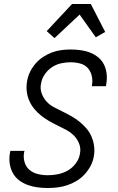

<svg xmlns="http://www.w3.org/2000/svg" viewBox="-20 -930 590 962"><path d="M219 12Q193 12 167 8.5Q141 5 117 -4Q93 -13 74 -28Q55 -43 43.5 -64.5Q32 -86 28.5 -112Q25 -138 30 -165L32 -174H103L101 -168Q96 -142 103 -118Q110 -94 127.5 -79Q145 -64 169.5 -58Q194 -52 220 -52Q244 -52 269.5 -57Q295 -62 318.5 -75Q342 -88 359 -110.5Q376 -133 380 -157Q386 -184 377.5 -207.5Q369 -231 352.5 -248.5Q336 -266 314 -278Q292 -290 270 -300.5Q248 -311 227 -323Q206 -335 187 -350Q168 -365 152.5 -383.5Q137 -402 127 -424.5Q117 -447 114 -472.5Q111 -498 116 -525Q120 -548 131 -570.5Q142 -593 158.5 -612Q175 -631 196.5 -645Q218 -659 241 -667.5Q264 -676 287.5 -679Q311 -682 334 -682Q360 -682 385 -678.5Q410 -675 432.5 -666Q455 -657 473.5 -641.5Q492 -626 502 -604.5Q512 -583 514.5 -558Q517 -533 512 -507L511 -498H440L441 -504Q445 -528 439.5 -551Q434 -574 419 -590Q404 -606 381 -612Q358 -618 334 -618Q311 -618 287 -613Q263 -608 241.5 -594Q220 -580 205 -558.5Q190 -537 186 -513Q180 -487 188.5 -463Q197 -439 213 -421.5Q229 -404 251 -392.5Q273 -381 295.5 -370Q318 -359 339 -347Q360 -335 378.5 -320Q397 -305 413 -286.5Q429 -268 438.5 -245.5Q448 -223 451.5 -197.5Q455 -172 450 -146Q446 -122 434 -99Q422 -76 404 -56.5Q386 -37 363.5 -23.5Q341 -10 317 -2Q293 6 268 9Q243 12 219 12ZM253 -739 214 -774 341 -910H435L507 -770L460 -743L379 -857Z"/></svg>

Font: Lode Term
Style: Italic
Weight: 400
Italic angle: -11°
Monospace: yes
Designer: Belleve Invis
Foundry: Belleve Invis
Version: Version 29.2.0